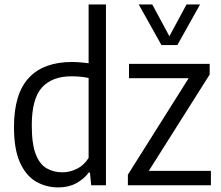

<svg xmlns="http://www.w3.org/2000/svg" viewBox="-20 -828 987 858"><path d="M241 9.5Q186.5 9.5 141.5 -16.2Q96.5 -42 69.5 -101.2Q42.5 -160.5 42.5 -260Q42.5 -408.5 108.5 -479.8Q174.5 -551 302 -551Q320.5 -551 340 -549.2Q359.5 -547.5 376 -545.5V-808H453.5V0H387.5L382 -57H376.5Q356 -28.5 321.2 -9.5Q286.5 9.5 241 9.5ZM259 -58Q292 -58 324 -73.8Q356 -89.5 376 -122.5V-479.5Q341 -487 299.5 -487Q212.5 -487 167.2 -436.8Q122 -386.5 122 -267.5Q122 -184 139.8 -138.8Q157.5 -93.5 188.5 -75.8Q219.5 -58 259 -58ZM551.5 0V-47.5L823 -478.5H556.5V-542.5H917V-495L645 -64.5H922.5V0ZM701.5 -626.5 600 -808H660.5L737 -666L813.5 -808H874L772.5 -626.5Z"/></svg>

Font: Encode Sans SmCnd
Style: Regular
Weight: 400
Width: 4
Designer: Multiple Designers
Foundry: Impallari Type
Version: Version 3.002; ttfautohint (v1.8.3) -l 8 -r 50 -G 200 -x 14 